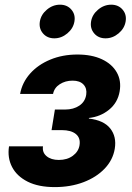

<svg xmlns="http://www.w3.org/2000/svg" viewBox="-20 -783 559 811"><path d="M211.4 7.3Q142.6 7.3 96.9 -15.6Q51.3 -38.6 31 -77.6Q10.7 -116.7 18.1 -165H161.6Q157.7 -139.2 176.8 -123.3Q195.8 -107.4 228.5 -107.4Q263.7 -107.4 287.6 -125Q311.5 -142.6 315.9 -169.4Q320.8 -200.2 300.5 -216.8Q280.3 -233.4 240.7 -233.4H197.8L211.9 -320.3H254.9Q290.5 -320.3 315.2 -336.9Q339.8 -353.5 344.2 -383.3Q348.1 -409.2 332.8 -425.8Q317.4 -442.4 286.6 -442.4Q255.9 -442.4 232.4 -427.2Q209 -412.1 204.1 -386.2H64.9Q73.7 -434.6 107.2 -472.2Q140.6 -509.8 192.4 -531.2Q244.1 -552.7 307.1 -552.7Q367.7 -552.7 410.4 -532.7Q453.1 -512.7 473.1 -477.5Q493.2 -442.4 485.4 -397Q477.1 -349.1 440.7 -319.6Q404.3 -290 355.5 -284.7V-282.2Q418.5 -274.9 445.8 -240.2Q473.1 -205.6 464.8 -154.8Q457 -107.4 422.1 -70.8Q387.2 -34.2 332.5 -13.4Q277.8 7.3 211.4 7.3ZM209.5 -621.1Q179.2 -621.1 161.4 -642.1Q143.6 -663.1 148.4 -692.4Q153.3 -721.7 178.2 -742.4Q203.1 -763.2 233.4 -763.2Q263.7 -763.2 281.5 -742.4Q299.3 -721.7 294.4 -692.4Q289.6 -663.1 264.6 -642.1Q239.7 -621.1 209.5 -621.1ZM425.8 -621.1Q395.5 -621.1 377.7 -642.1Q359.9 -663.1 364.7 -692.4Q369.6 -721.7 394.5 -742.4Q419.4 -763.2 449.7 -763.2Q480 -763.2 497.8 -742.4Q515.6 -721.7 510.7 -692.4Q505.9 -663.1 481 -642.1Q456.1 -621.1 425.8 -621.1Z"/></svg>

Font: Inter
Style: Bold Italic
Weight: 700
Italic angle: -9.39999°
Designer: Rasmus Andersson
Foundry: rsms
Version: Version 4.001;git-9221beed3